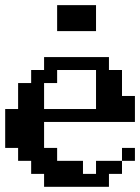

<svg xmlns="http://www.w3.org/2000/svg" viewBox="-20 -720 540 740"><path d="M500 -250H149.9V-149.9H200.2V-100.1H299.8V-49.8H350.1V-100.1H450.2V-149.9H500V-100.1H450.2V-49.8H399.9V0H149.9V-49.8H100.1V-100.1H49.8V-149.9H0V-299.8H49.8V-399.9H100.1V-450.2H149.9V-500H399.9V-450.2H450.2V-350.1H500ZM149.9 -299.8H350.1V-450.2H200.2V-399.9H149.9ZM200.2 -600.1V-700.2H350.1V-600.1Z"/></svg>

Font: Redaction 50
Style: Bold
Weight: 700
Designer: Jeremy Mickel / Forest Young
Foundry: MCKL
Version: Version 2.001;hotconv 1.0.113;makeotfexe 2.5.65598 DEVELOPME